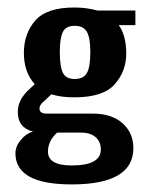

<svg xmlns="http://www.w3.org/2000/svg" viewBox="-20 -348 393 504"><path d="M335.4 -282V-320.3H235.8Q207.3 -328.3 175.3 -328.3Q102.3 -328.3 72.5 -294Q42.7 -259.8 42.7 -209.1Q42.7 -158.4 71.2 -127.2L53.4 -110.3Q26.7 -84.5 26.7 -54.3Q26.7 -12.5 66.7 -2.7Q48 2.7 34.3 19.6Q20.5 36.5 20.5 54.3Q20.5 136.1 168.1 136.1Q330.1 136.1 330.1 40.9Q330.1 0.9 301.6 -24.5Q273.1 -49.8 223.3 -49.8H102.3Q83.6 -49.8 83.6 -63.2Q83.6 -73 97 -83.6L114.8 -100.5Q139.7 -92.5 175.3 -92.5Q250.9 -92.5 281.1 -126.8Q311.4 -161 311.4 -207.7Q311.4 -254.4 291.8 -282ZM137 -210.9Q137 -248.2 145 -264.2Q153 -280.2 176.2 -280.2Q199.3 -280.2 208.2 -264.2Q217.1 -248.2 217.1 -210.4Q217.1 -172.6 208.2 -156.6Q199.3 -140.6 176.2 -140.6Q153 -140.6 145 -157Q137 -173.5 137 -210.9ZM192.2 0Q217.1 0 230.9 12Q244.7 24 244.7 44.5Q244.7 86.3 168.1 86.3Q105.9 86.3 105.9 49.8Q105.9 22.2 129.9 0Z"/></svg>

Font: Gidugu
Style: Regular
Weight: 400
Designer: Purushoth Kumar Guthula
Foundry: Silicon Andhra, USA.
Version: Version 1.0.5; ttfautohint (v1.2.25-373a) -l 7 -r 28 -G 50 -